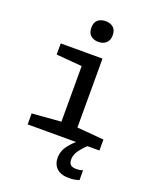

<svg xmlns="http://www.w3.org/2000/svg" viewBox="-176 -861 953 1184"><g transform="rotate(20 300.0 -269.5)"><path d="M308 -627Q277 -627 257.5 -644Q238 -661 238 -695Q238 -730 257.5 -746.5Q277 -763 308 -763Q339 -763 358.5 -746.5Q378 -730 378 -695Q378 -662 358.5 -644.5Q339 -627 308 -627ZM73 0V-72L263 -87V-452L94 -466V-539H368V-87L544 -72V0ZM426 224Q371 224 344 198Q317 172 317 130Q317 84 346.5 46.5Q376 9 411 -16L465 0Q432 32 415.5 57.5Q399 83 399 111Q399 135 411 145.5Q423 156 448 156Q473 156 491 149V214Q476 218 461 221Q446 224 426 224Z"/></g></svg>

Font: Noto Sans Mono Medium
Style: Regular
Weight: 500
Designer: Monotype Design Team
Foundry: Monotype Imaging Inc.
Version: Version 2.014